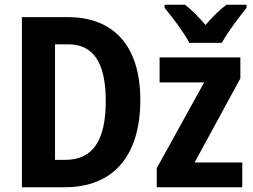

<svg xmlns="http://www.w3.org/2000/svg" viewBox="-20 -786 1060 806"><path d="M1015 -766H930C901 -743 873 -717 843 -681C813 -716 784 -745 757 -766H671V-753C703 -715 753 -648 775 -606H911C935 -650 985 -716 1015 -753ZM569 -367C569 -593 457 -714 266 -714H72V0H252C452 0 569 -127 569 -367ZM424 -362C424 -197 370 -115 255 -115H211V-600H266C370 -600 424 -526 424 -362ZM997 0V-104H797L989 -457V-545H650V-440H837L638 -80V0Z"/></svg>

Font: Noto Sans Display SemiCondensed
Style: Bold
Weight: 700
Width: 4
Designer: Monotype Design Team
Foundry: Monotype Imaging Inc.
Version: Version 1.900